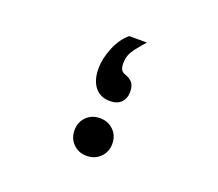

<svg xmlns="http://www.w3.org/2000/svg" viewBox="-84 -545 769 678"><g transform="rotate(20 300.0 -205.5)"><path d="M227.5 -51.5Q227.5 -82 247.5 -102Q267.5 -122 298.5 -122Q329 -122 349.2 -102Q369.5 -82 369.5 -51.5Q369.5 -21 349.2 -0.8Q329 19.5 298.5 19.5Q267.5 19.5 247.5 -0.8Q227.5 -21 227.5 -51.5ZM232.5 -285Q232.5 -322 249.5 -363.8Q266.5 -405.5 295.5 -429.5H362Q339 -403.5 328.5 -389.2Q318 -375 313.2 -362Q308.5 -349 308.5 -331.5Q308.5 -317 313 -308.8Q317.5 -300.5 330 -296.5Q346.5 -291 356.2 -279.8Q366 -268.5 366 -245Q366 -220.5 351.2 -205.5Q336.5 -190.5 309.5 -190.5Q272.5 -190.5 252.5 -216Q232.5 -241.5 232.5 -285Z"/></g></svg>

Font: JuliaMono ExtraBold
Style: Regular
Weight: 800
Monospace: yes
Designer: cormullion
Foundry: corm
Version: Version 0.055; ttfautohint (v1.8.4)